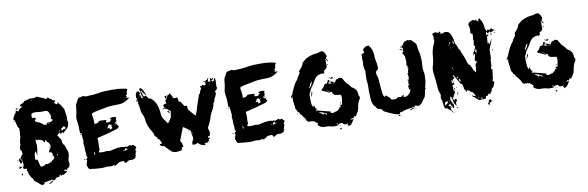

<svg xmlns="http://www.w3.org/2000/svg" viewBox="-55 -1287 5742 1876"><g transform="rotate(-10 2815.5 -348.5)"><path d="M383.3 -260.7Q382.8 -260.7 382.8 -261.2H383.3ZM377.4 -278.8 373.5 -280.3 377 -287.1 378.9 -286.6ZM385.3 -173.3Q382.8 -175.8 382.8 -176.8Q382.8 -178.7 384 -180.2Q385.3 -181.6 385.7 -182.6L389.6 -177.7ZM364.3 -129.9 356.9 -131.8 357.9 -135.3 364.7 -132.8ZM382.8 -261.2Q377.4 -261.2 377.4 -264.2V-267.6Q377.9 -269 377.9 -271Q377.9 -272.5 376.5 -273.4Q384.3 -272.5 384.3 -266.6Q384.3 -264.2 382.8 -261.2ZM269.5 -96.7Q273.9 -96.7 287.1 -100.6Q300.3 -101.6 308.6 -110.8Q311.5 -114.7 315.9 -114.7Q319.8 -114.7 325 -113.5Q330.1 -112.3 334 -112.3Q336.4 -112.3 338.9 -113.3Q353.5 -120.1 372.1 -125Q376.5 -137.7 389.6 -143.6Q406.7 -151.9 406.7 -164.6Q406.7 -172.9 399.9 -183.1Q394.5 -188.5 394.5 -190.9Q394.5 -193.4 398.9 -195.8Q394.5 -209.5 389.6 -216.8Q385.3 -221.2 366.7 -221.2Q366.7 -226.6 367.2 -229Q367.2 -239.3 376.5 -249.5Q380.4 -254.9 383.3 -260.7Q384.3 -261.2 385.7 -261.5Q387.2 -261.7 388.7 -263.2Q391.1 -270 391.1 -277.8Q391.1 -286.6 388.2 -295.9Q381.8 -314.5 369.6 -322.8Q360.8 -327.1 359.9 -335Q359.4 -339.8 356.4 -345.7Q345.7 -345.7 345.7 -335.4Q345.7 -328.1 342.3 -326.2Q335 -326.2 331.5 -335Q327.1 -348.1 314.5 -352.5L273.9 -365.2L277.3 -357.4Q276.4 -357.4 274.9 -356Q269 -361.3 256.3 -370.6Q256.3 -359.4 255.9 -354.7Q255.4 -350.1 255.4 -346.2Q255.4 -336.9 258.3 -328.1Q260.7 -321.3 260.7 -313.5Q260.7 -284.7 246.1 -206.5Q244.1 -216.8 243.7 -226.1Q243.7 -242.2 237.3 -255.4Q227.1 -242.7 224.1 -228.5Q221.2 -214.4 220.7 -199.7Q220.2 -189 219.2 -178.7Q224.6 -173.3 231 -168L238.3 -177.7Q241.7 -172.9 246.6 -151.9Q258.8 -101.1 262.9 -98.9Q267.1 -96.7 269.5 -96.7ZM502 -389.6Q504.9 -389.6 508.8 -396.5L494.6 -392.1Q499.5 -389.6 502 -389.6ZM390.1 -493.2Q392.6 -505.9 395.5 -508.5Q398.4 -511.2 418.5 -511.2Q420.9 -510.7 423.8 -510.7Q431.2 -510.7 437.3 -513.9Q443.4 -517.1 448.5 -521.5Q453.6 -525.9 459.5 -529.8Q439.9 -535.6 439.9 -547.4Q439.9 -550.8 441.4 -554.2Q444.8 -561 444.8 -567.4Q444.3 -578.1 439.5 -587.9Q429.2 -614.7 420.4 -620.8Q411.6 -627 395.5 -627L364.3 -626Q347.7 -626 331.1 -627.9Q317.9 -630.9 296.4 -630.9Q274.9 -630.9 259.8 -623.5L260.3 -613.8Q260.3 -610.4 259.3 -607.9Q257.3 -602.1 257.3 -596.7Q257.3 -589.8 262.2 -579.6Q269.5 -581.1 274.9 -581.1Q292.5 -581.1 298.3 -561.5Q290 -563.5 286.1 -563.5Q283.2 -553.7 283.2 -548.3Q283.2 -542.5 297.4 -536.1L305.7 -532.7Q337.4 -521 361.8 -497.1Q365.7 -493.2 390.1 -493.2ZM524.9 -407.7 550.8 -424.3 559.6 -413.1 565.9 -442.9 559.6 -439.5 552.7 -450.2 520.5 -427.7ZM439 -175.3Q447.3 -184.1 447.3 -187.5Q447.3 -190.9 439 -193.4ZM501 -404.3 504.4 -415 498.5 -417.5 497.1 -405.3ZM415 -497.6 419.9 -501.5 408.2 -506.3 406.7 -503.4ZM283.7 -747.6Q288.6 -747.6 294.4 -752.4L275.9 -751Q279.3 -747.6 283.7 -747.6ZM579.1 -506.8V-514.6H576.7L577.1 -506.8ZM486.3 -400.4 488.3 -403.8 484.4 -405.8 482.9 -403.3ZM95.2 -207 97.2 -207.5V-215.3H94.2ZM254.9 82.5Q236.3 79.6 221.2 64.5Q208.5 51.8 193.4 41Q180.7 30.8 177.2 28.8Q169.9 24.4 169.9 19Q169.9 16.6 170.9 13.7Q170.9 11.2 166.5 5.4Q144 -18.1 132.8 -48.8Q129.4 -57.6 128.4 -67.4Q126 -80.1 122.8 -81.1Q119.6 -82 116.7 -82L109.4 -81.5L125 -86.9L122.6 -105Q120.6 -104 118.2 -102.3Q115.7 -100.6 114.7 -100.6Q111.8 -105 105.5 -105L94.2 -104.5Q90.3 -104.5 87.4 -107.9L96.7 -111.3Q89.4 -117.7 89.4 -123Q89.4 -125.5 90.8 -128.4Q99.1 -130.4 99.1 -143.1L99.6 -144.5Q99.6 -156.7 95.7 -178.7Q95.7 -180.2 92.3 -181.6Q93.3 -185.1 93.3 -188.5Q93.3 -197.3 85.4 -201.7Q84 -203.1 79.6 -211.4L92.8 -234.9Q95.2 -239.3 99.1 -241.7Q107.9 -247.1 107.9 -255.9L103 -288.1L95.2 -285.6Q92.3 -295.9 92.3 -305.7Q92.3 -321.3 99.6 -336.4Q103 -343.8 103 -348.6L102.5 -357.9Q102.5 -377.9 109.4 -397Q116.2 -419.4 116.2 -425.3Q116.2 -429.7 114.7 -435.5Q114.7 -440.4 115.7 -443.8Q118.2 -451.2 119.1 -499Q119.1 -505.9 114.3 -509.3Q106.4 -515.1 104 -529.8Q103.5 -530.3 103.5 -531.2Q101.6 -542 88.9 -591.8H76.2L78.6 -602.1Q85.4 -631.3 107.9 -656.2Q113.3 -661.6 113.8 -665Q113.8 -673.3 113.3 -677.2Q116.2 -678.2 118.7 -678.2Q123 -678.2 129.4 -672.9Q129.9 -672.9 129.9 -672.4Q135.7 -667.5 138.7 -667.5Q141.1 -668.5 145.5 -676.3Q146 -677.7 147.5 -678.2Q151.4 -680.2 151.4 -689.5Q159.2 -689.9 166.3 -695.8Q173.3 -701.7 184.6 -703.1Q180.2 -707.5 175.5 -710.2Q170.9 -712.9 167.7 -716.3Q164.6 -719.7 164.6 -726.6Q208 -743.7 209.2 -751.5Q210.4 -759.3 223.1 -759.8Q236.3 -761.2 248 -765.6Q260.3 -772 274.4 -772L297.9 -770Q316.4 -770 334.5 -776.9Q337.4 -778.3 341.3 -778.3Q344.7 -778.3 347.7 -776.9Q364.7 -767.1 383.8 -760.7Q402.8 -754.4 420.9 -743.7Q424.3 -741.7 438 -739.7L434.6 -753.9Q450.2 -749 453.6 -745.6Q463.9 -733.9 478 -729Q483.9 -727.1 483.9 -723.6Q483.9 -722.2 482.4 -720.2Q483.9 -719.7 486.3 -719.5Q488.8 -719.2 491 -718.8Q493.2 -718.3 494.1 -716.8Q498 -712.9 502 -712.9Q507.3 -712.9 512.2 -714.8Q511.2 -709.5 510.3 -706.1Q509.3 -702.6 502.9 -695.3Q501 -697.3 498 -701.2L496.6 -695.3Q499.5 -686 508.8 -678.7Q518.1 -671.4 528.3 -670.9Q530.3 -681.2 534.7 -695.8Q538.6 -672.9 554.7 -662.6Q556.2 -661.1 580.1 -621.1L585 -613.3Q586.4 -592.8 589.8 -576.2Q595.7 -553.2 595.7 -530.3Q595.7 -523.4 595 -517.3Q594.2 -511.2 594.2 -506.3Q594.2 -494.1 599.1 -482.9Q599.6 -481.4 599.6 -479.5Q599.6 -470.7 593.3 -447.3Q589.8 -436.5 587.4 -433.6Q580.6 -427.2 575.2 -418.9Q571.3 -414.1 565.2 -410.2Q559.1 -406.2 554.2 -400.4Q552.7 -398.4 533.7 -380.9L531.2 -394Q529.8 -394 527.8 -392.1Q518.1 -382.8 509.8 -382.8Q501.5 -382.8 494.1 -392.1L472.7 -372.6L508.3 -316.4Q508.3 -314 506.3 -311.3Q504.4 -308.6 504.4 -305.7Q504.4 -303.7 505.9 -301.3Q508.8 -296.9 509.3 -291.5Q512.7 -275.4 522.9 -268.1Q530.8 -261.2 534.2 -242.2Q535.6 -233.9 539.1 -227.1Q551.3 -203.6 551.3 -178.7Q551.3 -155.3 542.5 -130.4Q538.6 -118.7 538.6 -107.4Q538.6 -98.1 541 -88.9Q542.5 -82.5 542.5 -76.7Q542.5 -62.5 530.3 -41L521.5 -44.4L505.9 -21.5Q496.6 -29.3 490.7 -29.3Q482.4 -29.3 480 -15.1Q487.3 -14.6 494.9 -13.7Q502.4 -12.7 510.7 -12.2Q500 0.5 487.3 5.9Q474.6 11.2 466.8 22Q462.9 15.6 460.9 13.7Q457.5 15.1 454.6 17.1Q446.8 23.4 434.1 25.4Q434.6 24.4 443.4 14.2Q439.5 12.7 436 12.7Q424.3 12.7 423.3 31.2Q418 32.2 412.1 32.2Q410.2 31.7 407.7 31.7Q402.3 31.7 396.5 33.7Q382.8 38.6 380.4 51.3Q356.4 54.7 352.1 54.7L346.7 37.6L341.3 50.3Q336.4 49.8 331.1 49.8Q314.9 49.8 298.1 54.9Q281.2 60.1 261.2 60.5L273.9 68.8Q260.7 73.7 258.3 78.1Q256.3 81.1 254.9 82.5ZM80.1 -160.2Q68.4 -162.1 68.4 -171.4Q69.3 -174.3 69.3 -176.8Q69.3 -180.7 64.9 -183.1Q63.5 -184.1 63 -185.1Q64 -208.5 64.5 -210.4Q67.4 -212.4 69.3 -212.4Q71.8 -212.4 74.2 -209Q84 -193.4 91.8 -182.1Q89.4 -174.8 87.9 -172.9Q81.1 -167 80.1 -160.2ZM309.6 83Q338.4 61.5 342 60.8Q345.7 60.1 347.2 60.1L354.5 60.5Q353.5 66.4 349.9 68.6Q346.2 70.8 342 71.5Q337.9 72.3 334.5 73.7L340.3 78.1ZM60.5 -114.3Q57.1 -114.3 50.3 -115.2L59.6 -138.2H62.5Q64 -134.8 64.9 -130.9L66.9 -127L90.8 -128.4Q64.5 -114.3 60.5 -114.3ZM75.2 -43.5Q65.4 -49.8 65.4 -53.2Q65.4 -57.1 67.4 -64.5Q78.1 -60.1 78.1 -55.7Q78.1 -52.2 75.2 -43.5ZM135.7 -684.1 115.2 -695.3Q124 -701.2 128.4 -701.2Q134.8 -701.2 135.7 -684.1ZM52.7 -189.9Q50.8 -189.9 43 -195.8L57.1 -196.3Q54.7 -189.9 52.7 -189.9ZM80.6 -572.8 76.2 -586.4Q85.9 -583 85.9 -580.1Q85.9 -577.6 80.6 -572.8ZM92.3 -181.6 91.8 -182.1Q92.3 -182.1 92.3 -181.6Z M986.8 19.5 960.4 10.3Q958 15.6 952.6 15.6Q943.8 17.6 935.1 17.6Q925.8 17.6 915.5 15.1Q910.2 13.7 903.8 13.7Q897.9 13.7 892.1 15.1Q886.2 16.6 880.4 16.6Q864.3 18.6 847.7 18.6Q836.9 18.6 798.8 15.6Q775.4 14.6 763.7 11.7Q755.9 9.8 747.6 9.8L737.8 10.3Q729 10.3 722.7 4.2Q716.3 -2 713.9 -10.3L706.1 -32.2Q705.6 -35.2 705.6 -38.6Q705.6 -42 714.4 -69.8L717.8 -80.1Q712.4 -86.9 712.4 -91.8Q712.4 -98.1 728 -105Q727.1 -106.9 725.6 -108.9Q724.1 -110.8 720.9 -117.2Q717.8 -123.5 717.8 -128.9Q719.7 -136.7 719.7 -145Q719.7 -153.8 717.3 -163.1Q714.8 -175.3 714.8 -197.3L715.3 -207Q715.3 -222.2 712.9 -236.8Q710.9 -243.2 710.9 -249Q710.9 -257.3 714.4 -265.1Q715.3 -267.6 715.3 -270.5Q715.3 -273.4 709 -333.5L707 -353.5H697.3Q694.3 -361.8 694.3 -415.5Q694.3 -444.3 688 -472.7Q685.5 -485.4 685.5 -498.5Q685.5 -519 691.9 -540Q699.7 -571.3 701.2 -603.5Q701.7 -633.8 718.8 -659.2Q721.7 -663.6 723.6 -668.5Q727.5 -681.6 738.3 -692.4Q745.6 -699.7 758.8 -699.7Q764.2 -699.7 770 -702.4Q775.9 -705.1 786.6 -705.1Q796.9 -705.1 806.6 -700.2Q812.5 -696.8 818.4 -696.8Q822.3 -696.8 825.7 -698Q829.1 -699.2 834.5 -699.2Q891.6 -699.2 934.6 -707.5Q982.9 -716.3 1012.7 -716.3Q1035.2 -717.3 1080.1 -717.3Q1102.5 -717.3 1125 -716.3Q1147.5 -715.3 1169.9 -711.4Q1179.2 -709.5 1188.5 -708.5L1192.4 -707.5Q1212.9 -705.6 1221.7 -700.7Q1225.6 -698.7 1225.6 -691.9Q1224.6 -688.5 1219.2 -684.1L1215.3 -680.2Q1216.8 -675.8 1216.8 -670.9Q1216.3 -668.9 1215.3 -667.2Q1214.4 -665.5 1213.9 -664.3Q1213.4 -663.1 1213.4 -662.1L1213.9 -657.2Q1213.9 -642.1 1196.8 -637.2L1209.5 -630.4L1196.3 -618.7Q1201.2 -614.3 1213.9 -614.3L1217.8 -614.7Q1223.1 -614.7 1229 -612.3Q1177.2 -565.4 1109.4 -565.4Q1059.6 -565.4 1020.5 -562Q995.6 -559.1 971.7 -553.2Q954.6 -548.8 921.4 -543.5Q884.3 -538.1 848.6 -525.9Q844.7 -523.9 842.3 -516.6L841.8 -511.7Q841.8 -506.8 842.8 -503.9Q850.6 -472.7 850.6 -440.9Q850.6 -430.2 849.6 -419.4Q855.5 -418.5 861.3 -418.5Q875 -418.5 886.7 -425.3Q889.2 -426.8 890.9 -429.7Q892.6 -432.6 894.3 -434.6Q896 -436.5 897.7 -437Q899.4 -437.5 900.9 -438Q907.7 -440.4 915 -440.4Q935.5 -439.5 956.5 -437.5L973.1 -436Q971.7 -431.6 967.3 -427.2Q962.9 -422.9 962.9 -418.9Q962.9 -416.5 965.3 -413.1Q984.9 -410.6 991.2 -410.6Q1003.4 -412.1 1005.9 -417Q1013.7 -430.2 1024.4 -435.5H1010.3Q1008.3 -439.5 1008.3 -443.4Q1008.8 -446.8 1015.1 -448.2Q1027.8 -452.6 1041 -452.6Q1049.3 -452.6 1058.1 -450.7H1058.6Q1062 -450.2 1063.7 -449.2Q1065.4 -448.2 1066.9 -446.3Q1068.4 -444.3 1071.3 -439.5Q1069.8 -437.5 1067.1 -435.3Q1064.5 -433.1 1063.7 -431.2Q1063 -429.2 1063 -428.2Q1063 -425.8 1065.9 -421.9Q1066.9 -420.9 1066.9 -417Q1066.4 -414.1 1065.7 -411.4Q1064.9 -408.7 1064.9 -406.7L1046.9 -393.1Q1047.9 -392.6 1049.3 -389.6L1061.5 -396L1064.5 -386.7L1040.5 -384.8Q1051.8 -376 1069.8 -376L1069.3 -371.1Q1069.3 -368.7 1070.8 -365.5Q1072.3 -362.3 1075.9 -358.9Q1079.6 -355.5 1081.1 -350.6L1066.9 -337.4L1064.9 -335.9Q1062 -332.5 1052.7 -330.1Q956.1 -300.8 871.6 -281.7L855 -277.3V-262.7Q857.4 -248 857.4 -233.9Q857.4 -222.7 856.2 -211.7Q855 -200.7 855 -189.5Q855 -176.3 856.4 -159.7Q846.7 -153.8 846.7 -145Q846.7 -141.1 848.6 -135.7Q865.2 -132.8 882.3 -132.8Q898.9 -132.8 916 -135.7Q921.4 -136.7 926.3 -136.7Q935.1 -136.7 943.4 -133.8Q946.3 -132.8 952.1 -132.8L961.4 -134.3Q963.9 -135.3 966.3 -135.3Q978.5 -137.7 991.2 -141.1Q1018.1 -148.4 1046.9 -149.9Q1057.1 -149.9 1063.2 -150.4Q1069.3 -150.9 1073.2 -150.9Q1083 -150.9 1093.8 -144.5L1097.7 -146.5Q1101.6 -148.9 1104.5 -148.9Q1106.9 -148.9 1111.3 -146.2Q1115.7 -143.6 1121.6 -143.6Q1130.9 -143.6 1143.1 -150.4Q1149.9 -154.3 1154.8 -154.3Q1160.2 -154.3 1166 -148.9L1174.8 -142.6V-152.8Q1186.5 -149.9 1197.8 -146L1197.3 -137.2L1199.2 -136.2Q1202.1 -135.7 1204.6 -134.3Q1212.4 -130.9 1212.4 -125Q1212.4 -120.1 1205.6 -111.8Q1198.7 -103.5 1198.7 -98.6Q1198.7 -91.3 1209 -85.4Q1198.7 -83 1198.7 -75.2L1199.2 -71.3Q1199.2 -66.4 1194.3 -59.1Q1194.3 -58.1 1192.9 -56.6L1191.4 -55.2Q1195.3 -50.3 1195.3 -46.9Q1195.3 -40.5 1187.5 -33.7L1186.5 -32.7Q1186.5 -32.2 1186.8 -31Q1187 -29.8 1187.7 -28.6Q1188.5 -27.3 1189 -26.9V-25.4Q1179.2 -16.1 1164.1 -11.7L1157.2 -9.3Q1156.2 -8.8 1153.8 -8.8H1153.3Q1150.4 -11.2 1147 -11.2Q1143.6 -10.7 1140.9 -10Q1138.2 -9.3 1135.7 -9.3Q1133.8 -9.3 1131.8 -10Q1129.9 -10.7 1127.4 -10.7Q1122.1 -10.7 1114.3 -5.9Q1108.9 -2 1103 -1Q1099.6 5.9 1095.9 6.8Q1092.3 7.8 1089.8 7.8Q1086.9 7.8 1084.7 7.3Q1082.5 6.8 1080.6 6.8L1077.1 7.3L1070.8 -11.2H1060.5L1050.8 -11.7Q1044.4 -11.7 1038.1 -10.7L1031.2 -9.3Q1015.1 -6.8 1010.3 1.5Q1007.3 6.8 999 7.8Q994.1 8.3 990.7 10.3Q987.3 12.2 986.8 19.5ZM988.8 -337.9 1013.7 -342.8 1013.2 -343.3Q1010.7 -344.2 1009.3 -345.2Q1007.8 -346.2 1005.4 -347.7L1016.1 -352.5Q1012.2 -361.3 1009.3 -366.7Q1009.8 -370.1 1014.2 -372.8Q1018.6 -375.5 1018.6 -378.9Q1018.6 -381.3 1015.6 -384.8L1009.8 -374Q1002 -387.7 995.1 -387.7Q991.2 -387.7 977.5 -380.9Q979.5 -377.4 979.5 -374.5Q979.5 -370.6 972.2 -363.3Q966.8 -359.4 963.4 -353L988.8 -355.5ZM1091.8 -106 1133.8 -120.1 1134.3 -121.6H1115.2V-134.8Q1105 -131.8 1100.3 -124.8Q1095.7 -117.7 1092.8 -108.9ZM798.8 -113.8Q806.2 -126 806.2 -135.3Q806.2 -143.1 798.8 -153.3ZM1082.5 -105.5 1088.4 -119.1Q1079.1 -113.3 1079.1 -110.8Q1079.1 -109.9 1082.5 -105.5ZM812.5 -128.9 815.9 -131.3 814 -134.8 811 -131.3ZM698.7 -334 694.8 -335.4 697.3 -346.7 700.7 -346.2ZM688 -88.4Q691.9 -97.2 697.3 -97.2Q702.1 -97.2 702.1 -95.2Q702.1 -93.3 702.6 -91.8Q697.3 -90.8 688 -88.4Z M1782.7 -156.7 1781.7 -169.9H1779.3V-156.7ZM1649.9 -524.9 1651.9 -527.3 1647.9 -529.8 1646 -527.8ZM2022.9 -598.1 2023.9 -609.4Q2020.5 -607.9 2020.3 -605.5Q2020 -603 2020 -601.3Q2020 -599.6 2020 -598.6ZM1549.8 -459 1550.8 -444.3 1534.7 -443.4 1533.2 -446.3ZM1743.7 -193.8 1740.7 -194.3 1742.7 -202.6 1745.1 -201.7ZM1946.3 -614.3 1943.4 -616.2 1945.8 -620.1 1949.2 -618.2ZM1988.3 -633.8H1984.9L1973.1 -635.3L1973.6 -648.4L1989.7 -635.3ZM1592.3 -398.9Q1583.5 -398.9 1573.7 -409.7L1568.4 -414.6L1585 -416.5Q1587.4 -416.5 1587.4 -416L1596.2 -399.4ZM1588.9 -541.5 1589.4 -542H1588.9L1601.6 -571.3L1618.7 -573.7Q1618.2 -580.6 1617.2 -586.4Q1621.1 -586.4 1623 -585.4Q1626.5 -580.1 1630.9 -575.7Q1646.5 -558.6 1647.9 -543Q1648.9 -536.1 1657 -533.2Q1665 -530.3 1671.9 -530.3Q1678.2 -530.3 1681.6 -532.2L1683.6 -533.2H1687.5Q1695.3 -525.9 1696.3 -518.8Q1697.3 -511.7 1697.3 -505.9L1696.8 -491.7H1700.2Q1714.4 -491.7 1723.1 -474.1L1747.1 -438L1752.9 -437Q1757.3 -438 1760.7 -438Q1772.5 -438 1772.5 -426.8Q1772.5 -424.3 1772 -421.4Q1771.5 -418.5 1771.5 -415Q1771.5 -400.9 1781.2 -390.6Q1793.9 -375 1807.6 -359.4L1831.1 -332.5Q1834.5 -329.1 1837.4 -325.2Q1842.3 -341.3 1849.6 -356Q1858.9 -373.5 1863.3 -393.6Q1868.2 -417.5 1877.9 -440.9Q1882.8 -453.1 1908.7 -534.2L1915.5 -524.9Q1918.5 -534.7 1918.9 -539.6Q1921.4 -555.7 1931.2 -568.4Q1936.5 -576.2 1936.5 -582.5Q1936.5 -587.4 1933.1 -591.8Q1932.1 -592.3 1929.7 -593Q1927.2 -593.8 1927.2 -595.2Q1927.2 -596.2 1928.5 -597.9Q1929.7 -599.6 1932.4 -601.1Q1935.1 -602.5 1936.5 -602.5H1937.5Q1940.4 -601.6 1942.4 -601.6Q1948.7 -601.6 1953.6 -610.4L1969.2 -604.5Q1973.1 -603.5 1978 -603L1982.4 -602.5Q1986.8 -610.8 1986.8 -617.7Q1986.8 -622.1 1985.4 -626.5V-627.4Q1985.4 -628.4 1985.8 -629.2Q1986.3 -629.9 1987.1 -631.1Q1987.8 -632.3 1988.3 -633.8Q1989.3 -634.3 1989.7 -635.3Q1990.7 -642.6 1992.2 -646Q1993.7 -649.4 1997.6 -650.6Q2001.5 -651.9 2010.3 -652.8L2009.8 -667L2019.5 -659.7Q2018.6 -653.8 2015.6 -642.1Q2014.6 -636.7 2013.2 -631.8L2011.7 -627L2015.1 -626L2021 -636.2L2024.9 -622.6L2030.8 -635.7L2038.6 -627L2036.1 -666L2056.2 -651.4L2065.4 -661.6L2069.3 -658.7Q2070.3 -656.2 2070.3 -654.3Q2070.3 -648.4 2062.3 -646Q2054.2 -643.6 2047.4 -640.1L2049.3 -637.7Q2053.2 -631.3 2058.1 -625L2068.8 -634.3Q2069.3 -632.3 2071.8 -628.9Q2075.7 -631.8 2075.7 -637.7Q2075.7 -640.1 2075.2 -642.8Q2074.7 -645.5 2074.7 -648.4Q2074.7 -653.8 2082.5 -656.2Q2089.8 -646.5 2089.8 -634.8L2089.4 -627.4Q2087.4 -606.9 2087.4 -585.9V-567.4Q2087.4 -564.5 2093.3 -559.1Q2089.8 -554.7 2086.9 -549.6Q2084 -544.4 2080.1 -539.6Q2076.2 -534.7 2069.3 -532.2Q2068.4 -531.7 2067.1 -529.3Q2065.9 -526.9 2065.7 -525.1Q2065.4 -523.4 2065.4 -522.5V-521Q2070.3 -515.1 2070.3 -509.3Q2070.3 -502 2066.4 -494.6Q2064.9 -491.7 2064 -488.3Q2059.6 -475.6 2051.3 -464.4Q2043.9 -452.1 2043.9 -437Q2043 -433.6 2035.6 -423.3L2028.3 -413.1Q2026.4 -409.7 2026.4 -402.3Q2026.4 -400.4 2027.8 -396L2028.8 -392.6L2028.3 -392.1Q2021.5 -388.7 2020 -377.4Q2019 -371.1 2016.1 -366.2Q2009.8 -357.4 2004.9 -347.2Q2003.4 -343.3 2001.5 -339.8Q1996.1 -329.6 1991.2 -318.8Q1988.8 -313.5 1985.4 -308.1Q1983.4 -305.2 1982.9 -301.8Q1971.2 -252.4 1938 -194.3Q1935.5 -189.5 1935.5 -184.6Q1935.5 -179.2 1939.5 -169.9Q1946.3 -152.3 1946.3 -141.6Q1946.3 -132.8 1941.4 -123.5Q1940.4 -120.6 1940.4 -116.7V-107.4H1925.3L1918.5 -92.3Q1922.4 -93.3 1924.8 -93.3Q1934.6 -93.3 1936 -80.1L1920.4 -73.2Q1920.9 -69.8 1926.8 -53.7Q1922.9 -54.7 1919.7 -55.9Q1916.5 -57.1 1913.6 -58.1L1912.6 -55.2L1908.7 -47.4H1874.5L1881.3 -43Q1881.8 -42.5 1882.8 -42.5Q1880.4 -30.3 1879.9 -23.9Q1876 -27.8 1870.6 -30.3Q1867.2 -31.2 1864.7 -31.2Q1862.8 -31.2 1861.1 -30.8Q1859.4 -30.3 1858.4 -30.3Q1855 -30.3 1844.7 -36.1Q1838.9 -40 1833 -42.2Q1827.1 -44.4 1821.8 -51.3Q1814.5 -60.1 1810.1 -60.1Q1806.6 -60.1 1803.2 -57.6Q1793.9 -50.8 1783.2 -50.8Q1778.8 -50.8 1774.4 -51.8L1772 -52.2L1760.7 -48.3L1760.3 -54.2Q1759.3 -62 1759.3 -68.8Q1759.3 -84 1770 -95.2Q1773.4 -98.1 1774.4 -103.5Q1775.4 -108.9 1775.4 -114.7Q1775.4 -132.3 1770 -149.4Q1767.6 -156.7 1767.6 -164.1L1768.1 -172.4Q1768.1 -195.3 1739.7 -209.5Q1732.4 -213.4 1698.2 -238.3Q1697.8 -237.3 1696.8 -236.3Q1695.8 -235.4 1694.6 -233.6Q1693.4 -231.9 1692.4 -230L1661.6 -150.9L1649.4 -119.1Q1647.5 -114.7 1647.5 -110.4Q1647.5 -103.5 1652.8 -97.2Q1663.6 -84 1663.6 -67.4Q1664.1 -61 1667 -54.2L1668.9 -46.9L1665 -47.4Q1648.4 -47.4 1648.4 -35.6V-31.7Q1648.4 -21 1645.3 -17.8Q1642.1 -14.6 1628.4 -14.2Q1618.7 -13.7 1608.4 -11.2Q1600.1 -9.8 1591.8 -9.8Q1576.7 -9.8 1562 -15.6Q1550.3 -19 1549.8 -19.5Q1549.3 -20 1548.3 -21.2Q1547.4 -22.5 1533.2 -35.6Q1494.6 -73.2 1480 -90.8Q1478.5 -90.3 1476.1 -88.9Q1473.6 -87.4 1471.7 -87.4H1470.2Q1465.8 -90.3 1460.4 -92.5Q1455.1 -94.7 1450.2 -98.1Q1445.3 -101.6 1442.9 -107.4Q1445.8 -114.3 1455.6 -114.3Q1465.3 -114.3 1468.8 -119.1L1449.7 -156.7Q1447.3 -162.1 1445.8 -162.1H1444.3Q1432.6 -162.1 1431.6 -177.2Q1431.6 -182.1 1429.7 -183.8Q1427.7 -185.5 1424.3 -187.5Q1409.2 -197.8 1407.7 -209Q1402.3 -235.8 1386.7 -257.3Q1359.4 -298.3 1348.6 -348.6Q1347.2 -350.1 1346.2 -363.8Q1344.2 -401.9 1326.2 -435.1Q1319.3 -449.7 1317.9 -465.8Q1311 -527.8 1304.2 -537.1L1301.8 -540.5Q1308.1 -545.9 1308.6 -551.8Q1308.6 -557.6 1306.6 -563.7Q1304.7 -569.8 1304.7 -576.2Q1301.3 -573.7 1301.3 -568.4L1301.8 -561Q1301.8 -554.2 1293.5 -553.7Q1293.9 -566.4 1294.9 -572.5Q1295.9 -578.6 1298.1 -582.3Q1300.3 -585.9 1305.2 -591.3Q1303.7 -592.8 1295.4 -598.6L1295.9 -608.4L1298.3 -630.4Q1299.3 -646 1313 -655.3Q1319.3 -659.2 1323.2 -659.2Q1328.1 -659.2 1332 -653.1Q1335.9 -647 1338.9 -641.1L1341.3 -635.3L1328.1 -623Q1340.8 -619.6 1341.8 -606.9Q1342.8 -590.3 1357.9 -579.6Q1359.4 -585 1359.4 -590.3Q1359.4 -601.6 1353.5 -611.8Q1348.6 -624 1343.8 -651.4Q1343.8 -652.8 1346.7 -655.8Q1355.5 -644.5 1357.4 -639.6Q1360.8 -629.9 1363.3 -619.6Q1364.7 -612.3 1367.2 -604.5Q1369.6 -598.6 1375 -598.6Q1377.9 -598.6 1382.1 -600.1Q1386.2 -601.6 1394.5 -601.6L1396.5 -598.1L1418 -568.8L1424.3 -569.3Q1435.5 -569.3 1446.3 -557.6Q1491.7 -512.2 1500 -448.7Q1501.5 -438.5 1502.4 -427.7Q1503.9 -407.2 1507.3 -386.7Q1510.3 -369.1 1519.8 -354Q1529.3 -338.9 1558.6 -297.9Q1564 -305.2 1569.3 -311.5Q1587.9 -333.5 1598.6 -358.9V-359.4Q1599.6 -360.8 1600.1 -362.8Q1600.1 -364.3 1599.6 -365.2Q1597.2 -368.7 1597.2 -371.1Q1597.2 -373.5 1600.1 -378.9Q1602.1 -381.8 1603 -385.7L1600.6 -390.6L1596.7 -399.4Q1600.6 -397 1607.4 -393.6Q1606.9 -396.5 1606.2 -399.4Q1605.5 -402.3 1605.5 -404.8L1606.4 -410.6Q1606.4 -415.5 1599.6 -418Q1589.4 -423.3 1587.4 -424.8Q1583.5 -427.7 1582 -433.6Q1581.5 -436 1568.4 -439.5L1558.1 -442.4L1551.8 -443.8L1562 -450.7L1550.3 -460L1548.3 -462.4Q1543.5 -470.7 1543.5 -476.6Q1543.5 -484.9 1553.2 -488.3L1579.1 -495.6Q1574.7 -506.3 1569.3 -518.1ZM1346.2 -656.2 1338.4 -673.3 1349.6 -688 1354.5 -684.1Q1367.7 -675.3 1376 -660.2Q1386.7 -637.2 1395.5 -613.8Q1396 -612.3 1396 -609.9L1394.5 -602.5Q1391.6 -615.2 1380.9 -623.5Q1375.5 -627.4 1372.1 -633.8L1356.9 -659.2ZM1588.4 -542 1586.9 -541.5 1576.7 -540.5Q1570.8 -555.2 1570.8 -561.5Q1570.8 -567.9 1588.4 -569.3Q1589.8 -566.9 1589.8 -564.9Q1589.4 -560.5 1587.4 -555.7Q1585.4 -550.8 1585.4 -547.9Q1585.4 -544.4 1588.4 -542ZM1549.8 -459V-460L1550.3 -459.5ZM1346.2 -656.2 1346.7 -655.8Q1346.2 -655.8 1346.2 -656.2ZM1394.5 -602.5V-601.6H1394ZM1588.9 -541.5 1588.4 -542H1588.9Z M2459 19.5 2432.6 10.3Q2430.2 15.6 2424.8 15.6Q2416 17.6 2407.2 17.6Q2397.9 17.6 2387.7 15.1Q2382.3 13.7 2376 13.7Q2370.1 13.7 2364.3 15.1Q2358.4 16.6 2352.5 16.6Q2336.4 18.6 2319.8 18.6Q2309.1 18.6 2271 15.6Q2247.6 14.6 2235.8 11.7Q2228 9.8 2219.7 9.8L2210 10.3Q2201.2 10.3 2194.8 4.2Q2188.5 -2 2186 -10.3L2178.2 -32.2Q2177.7 -35.2 2177.7 -38.6Q2177.7 -42 2186.5 -69.8L2189.9 -80.1Q2184.6 -86.9 2184.6 -91.8Q2184.6 -98.1 2200.2 -105Q2199.2 -106.9 2197.8 -108.9Q2196.3 -110.8 2193.1 -117.2Q2189.9 -123.5 2189.9 -128.9Q2191.9 -136.7 2191.9 -145Q2191.9 -153.8 2189.5 -163.1Q2187 -175.3 2187 -197.3L2187.5 -207Q2187.5 -222.2 2185.1 -236.8Q2183.1 -243.2 2183.1 -249Q2183.1 -257.3 2186.5 -265.1Q2187.5 -267.6 2187.5 -270.5Q2187.5 -273.4 2181.2 -333.5L2179.2 -353.5H2169.4Q2166.5 -361.8 2166.5 -415.5Q2166.5 -444.3 2160.2 -472.7Q2157.7 -485.4 2157.7 -498.5Q2157.7 -519 2164.1 -540Q2171.9 -571.3 2173.3 -603.5Q2173.8 -633.8 2190.9 -659.2Q2193.8 -663.6 2195.8 -668.5Q2199.7 -681.6 2210.4 -692.4Q2217.8 -699.7 2231 -699.7Q2236.3 -699.7 2242.2 -702.4Q2248 -705.1 2258.8 -705.1Q2269 -705.1 2278.8 -700.2Q2284.7 -696.8 2290.5 -696.8Q2294.4 -696.8 2297.9 -698Q2301.3 -699.2 2306.6 -699.2Q2363.8 -699.2 2406.7 -707.5Q2455.1 -716.3 2484.9 -716.3Q2507.3 -717.3 2552.2 -717.3Q2574.7 -717.3 2597.2 -716.3Q2619.6 -715.3 2642.1 -711.4Q2651.4 -709.5 2660.6 -708.5L2664.6 -707.5Q2685.1 -705.6 2693.8 -700.7Q2697.8 -698.7 2697.8 -691.9Q2696.8 -688.5 2691.4 -684.1L2687.5 -680.2Q2689 -675.8 2689 -670.9Q2688.5 -668.9 2687.5 -667.2Q2686.5 -665.5 2686 -664.3Q2685.5 -663.1 2685.5 -662.1L2686 -657.2Q2686 -642.1 2668.9 -637.2L2681.6 -630.4L2668.5 -618.7Q2673.3 -614.3 2686 -614.3L2689.9 -614.7Q2695.3 -614.7 2701.2 -612.3Q2649.4 -565.4 2581.5 -565.4Q2531.7 -565.4 2492.7 -562Q2467.8 -559.1 2443.8 -553.2Q2426.8 -548.8 2393.6 -543.5Q2356.4 -538.1 2320.8 -525.9Q2316.9 -523.9 2314.5 -516.6L2314 -511.7Q2314 -506.8 2314.9 -503.9Q2322.8 -472.7 2322.8 -440.9Q2322.8 -430.2 2321.8 -419.4Q2327.6 -418.5 2333.5 -418.5Q2347.2 -418.5 2358.9 -425.3Q2361.3 -426.8 2363 -429.7Q2364.7 -432.6 2366.5 -434.6Q2368.2 -436.5 2369.9 -437Q2371.6 -437.5 2373 -438Q2379.9 -440.4 2387.2 -440.4Q2407.7 -439.5 2428.7 -437.5L2445.3 -436Q2443.8 -431.6 2439.5 -427.2Q2435.1 -422.9 2435.1 -418.9Q2435.1 -416.5 2437.5 -413.1Q2457 -410.6 2463.4 -410.6Q2475.6 -412.1 2478 -417Q2485.8 -430.2 2496.6 -435.5H2482.4Q2480.5 -439.5 2480.5 -443.4Q2481 -446.8 2487.3 -448.2Q2500 -452.6 2513.2 -452.6Q2521.5 -452.6 2530.3 -450.7H2530.8Q2534.2 -450.2 2535.9 -449.2Q2537.6 -448.2 2539.1 -446.3Q2540.5 -444.3 2543.5 -439.5Q2542 -437.5 2539.3 -435.3Q2536.6 -433.1 2535.9 -431.2Q2535.2 -429.2 2535.2 -428.2Q2535.2 -425.8 2538.1 -421.9Q2539.1 -420.9 2539.1 -417Q2538.6 -414.1 2537.8 -411.4Q2537.1 -408.7 2537.1 -406.7L2519 -393.1Q2520 -392.6 2521.5 -389.6L2533.7 -396L2536.6 -386.7L2512.7 -384.8Q2523.9 -376 2542 -376L2541.5 -371.1Q2541.5 -368.7 2543 -365.5Q2544.4 -362.3 2548.1 -358.9Q2551.8 -355.5 2553.2 -350.6L2539.1 -337.4L2537.1 -335.9Q2534.2 -332.5 2524.9 -330.1Q2428.2 -300.8 2343.8 -281.7L2327.1 -277.3V-262.7Q2329.6 -248 2329.6 -233.9Q2329.6 -222.7 2328.4 -211.7Q2327.1 -200.7 2327.1 -189.5Q2327.1 -176.3 2328.6 -159.7Q2318.8 -153.8 2318.8 -145Q2318.8 -141.1 2320.8 -135.7Q2337.4 -132.8 2354.5 -132.8Q2371.1 -132.8 2388.2 -135.7Q2393.6 -136.7 2398.4 -136.7Q2407.2 -136.7 2415.5 -133.8Q2418.5 -132.8 2424.3 -132.8L2433.6 -134.3Q2436 -135.3 2438.5 -135.3Q2450.7 -137.7 2463.4 -141.1Q2490.2 -148.4 2519 -149.9Q2529.3 -149.9 2535.4 -150.4Q2541.5 -150.9 2545.4 -150.9Q2555.2 -150.9 2565.9 -144.5L2569.8 -146.5Q2573.7 -148.9 2576.7 -148.9Q2579.1 -148.9 2583.5 -146.2Q2587.9 -143.6 2593.8 -143.6Q2603 -143.6 2615.2 -150.4Q2622.1 -154.3 2627 -154.3Q2632.3 -154.3 2638.2 -148.9L2647 -142.6V-152.8Q2658.7 -149.9 2669.9 -146L2669.4 -137.2L2671.4 -136.2Q2674.3 -135.7 2676.8 -134.3Q2684.6 -130.9 2684.6 -125Q2684.6 -120.1 2677.7 -111.8Q2670.9 -103.5 2670.9 -98.6Q2670.9 -91.3 2681.2 -85.4Q2670.9 -83 2670.9 -75.2L2671.4 -71.3Q2671.4 -66.4 2666.5 -59.1Q2666.5 -58.1 2665 -56.6L2663.6 -55.2Q2667.5 -50.3 2667.5 -46.9Q2667.5 -40.5 2659.7 -33.7L2658.7 -32.7Q2658.7 -32.2 2658.9 -31Q2659.2 -29.8 2659.9 -28.6Q2660.6 -27.3 2661.1 -26.9V-25.4Q2651.4 -16.1 2636.2 -11.7L2629.4 -9.3Q2628.4 -8.8 2626 -8.8H2625.5Q2622.6 -11.2 2619.1 -11.2Q2615.7 -10.7 2613 -10Q2610.4 -9.3 2607.9 -9.3Q2606 -9.3 2604 -10Q2602.1 -10.7 2599.6 -10.7Q2594.2 -10.7 2586.4 -5.9Q2581.1 -2 2575.2 -1Q2571.8 5.9 2568.1 6.8Q2564.5 7.8 2562 7.8Q2559.1 7.8 2556.9 7.3Q2554.7 6.8 2552.7 6.8L2549.3 7.3L2543 -11.2H2532.7L2522.9 -11.7Q2516.6 -11.7 2510.3 -10.7L2503.4 -9.3Q2487.3 -6.8 2482.4 1.5Q2479.5 6.8 2471.2 7.8Q2466.3 8.3 2462.9 10.3Q2459.5 12.2 2459 19.5ZM2460.9 -337.9 2485.8 -342.8 2485.4 -343.3Q2482.9 -344.2 2481.4 -345.2Q2480 -346.2 2477.5 -347.7L2488.3 -352.5Q2484.4 -361.3 2481.4 -366.7Q2481.9 -370.1 2486.3 -372.8Q2490.7 -375.5 2490.7 -378.9Q2490.7 -381.3 2487.8 -384.8L2481.9 -374Q2474.1 -387.7 2467.3 -387.7Q2463.4 -387.7 2449.7 -380.9Q2451.7 -377.4 2451.7 -374.5Q2451.7 -370.6 2444.3 -363.3Q2439 -359.4 2435.5 -353L2460.9 -355.5ZM2564 -106 2606 -120.1 2606.4 -121.6H2587.4V-134.8Q2577.1 -131.8 2572.5 -124.8Q2567.9 -117.7 2564.9 -108.9ZM2271 -113.8Q2278.3 -126 2278.3 -135.3Q2278.3 -143.1 2271 -153.3ZM2554.7 -105.5 2560.5 -119.1Q2551.3 -113.3 2551.3 -110.8Q2551.3 -109.9 2554.7 -105.5ZM2284.7 -128.9 2288.1 -131.3 2286.1 -134.8 2283.2 -131.3ZM2170.9 -334 2167 -335.4 2169.4 -346.7 2172.9 -346.2ZM2160.2 -88.4Q2164.1 -97.2 2169.4 -97.2Q2174.3 -97.2 2174.3 -95.2Q2174.3 -93.3 2174.8 -91.8Q2169.4 -90.8 2160.2 -88.4Z M3317.9 -22 3328.1 -31.7Q3319.3 -31.2 3317.9 -22ZM3223.6 -399.4Q3221.7 -409.2 3215.8 -409.2Q3212.4 -409.2 3210.9 -405.8ZM2975.6 -394Q2992.7 -405.3 3001 -422.4Q3009.3 -439.5 3014.2 -459.5Q3002 -451.7 2995.8 -440.4Q2989.7 -429.2 2985.6 -417Q2981.4 -404.8 2975.6 -394ZM3101.1 -108.9 3105.5 -123 3104 -124Q3059.6 -147.9 3036.6 -147.9L3027.3 -147.5Q3034.2 -143.1 3041.5 -139.6Q3058.1 -133.3 3068.8 -117.7L3075.2 -130.4Q3083.5 -127.4 3087.4 -125.2Q3091.3 -123 3094.2 -119.6Q3097.2 -116.2 3101.1 -108.9ZM3197.8 1.5Q3193.8 -10.7 3187 -10.7Q3182.6 -10.7 3177.2 -5.9ZM3170.9 -329.6Q3158.2 -338.9 3152.3 -342Q3146.5 -345.2 3138.7 -345.2Q3145 -342.8 3150.1 -338.6Q3155.3 -334.5 3159.9 -332Q3164.6 -329.6 3170.9 -329.6ZM3201.2 -402.3 3188.5 -419.9H3163.1Q3173.3 -406.7 3193.4 -404.3ZM3195.3 -427.7Q3189.5 -427.7 3185.1 -434.1Q3184.6 -434.1 3184.6 -434.6L3188 -435.1Q3195.3 -435.1 3198.7 -428.2ZM3232.9 -431.6 3223.6 -434.1 3224.6 -438 3233.9 -435.1ZM3253.4 -195.3Q3251.5 -200.2 3251.5 -203.1Q3251.5 -210 3261.7 -210.9L3259.3 -207ZM2822.8 -162.6Q2820.8 -163.6 2818.8 -168Q2816.9 -172.4 2816.9 -174.8L2819.8 -175.8L2825.2 -164.1ZM3218.3 19.5 3208.5 18.1V15.1L3218.8 16.1ZM3190.4 -588.4 3193.8 -603Q3198.2 -598.1 3198.2 -594.2Q3198.2 -590.3 3190.4 -588.4ZM3210.4 56.2 3205.1 41.5Q3210.9 39.6 3214.8 39.6Q3218.3 39.6 3224.6 44.9ZM2978 -309.1Q2985.8 -328.1 2991.2 -349.1L2993.7 -357.9Q2995.6 -356 2997.8 -354.2Q3000 -352.5 3000 -351.1Q2996.1 -326.7 2978 -309.1ZM3287.1 34.7Q3291.5 25.4 3295.4 21.5Q3291.5 21.5 3288.8 22Q3286.1 22.5 3283.2 22.5L3291.5 5.4Q3276.4 11.2 3263.2 11.2Q3245.6 11.2 3236.8 -9.3Q3231 -7.3 3223.1 -7.3Q3200.7 -7.3 3196.3 4.9Q3194.3 9.8 3191.9 9.8Q3172.4 11.7 3152.8 11.7Q3135.7 11.7 3122.6 6.3Q3101.1 0.5 3080.6 0.5L3063 1Q3023.4 1 2995.1 -28.8Q3001.5 -40.5 3002.4 -43.5L2962.4 -76.2L2955.1 -68.8Q2953.6 -71.8 2952.9 -74.2Q2952.1 -76.7 2951.2 -78.6Q2948.2 -74.7 2944.3 -74.7Q2940.4 -74.7 2936 -76.2Q2931.6 -77.6 2927.7 -77.6Q2923.8 -77.1 2920.9 -72.8Q2908.7 -79.1 2901.4 -84.5Q2895.5 -90.3 2893.6 -99.1Q2887.2 -119.1 2877 -127.4Q2871.1 -132.3 2867.2 -140.1Q2861.8 -150.9 2853.5 -157.7Q2845.2 -163.1 2841.8 -172.9Q2841.8 -176.8 2836.9 -183.6Q2833.5 -188.5 2827.1 -188.5L2825.2 -194.8Q2824.2 -202.6 2820.3 -207Q2807.6 -219.7 2807.6 -240.2Q2807.6 -257.3 2803.7 -273.9Q2800.8 -288.1 2800.3 -302.7V-349.6Q2795.9 -347.7 2794.4 -338.9Q2794.4 -333 2792 -329.1Q2787.1 -338.4 2787.1 -343.3Q2787.1 -349.1 2793.9 -354.5Q2803.7 -363.3 2807.6 -376.5Q2814.5 -397.5 2827.6 -423.3Q2845.7 -467.3 2873 -497.6Q2873.5 -498 2874.3 -498.5Q2875 -499 2875.5 -500.5Q2881.8 -519.5 2894.5 -535.2Q2911.1 -557.1 2911.1 -565.4Q2911.1 -566.9 2910.6 -567.4Q2907.7 -571.8 2907.7 -575.2Q2907.7 -577.6 2913.6 -585Q2919.4 -592.3 2925.3 -598.6Q2947.3 -620.6 2954.6 -646Q2957 -654.8 2964.4 -661.1Q3000.5 -692.4 3014.2 -696.3Q3019.5 -698.2 3024.4 -700.7Q3065.9 -719.2 3113.8 -720.7Q3116.7 -720.7 3120.1 -722.7Q3123.5 -724.6 3132.3 -726.6Q3150.4 -732.4 3160.2 -732.4Q3167 -732.4 3176.3 -724.6Q3191.9 -707.5 3197.8 -685.1Q3198.2 -683.1 3199.2 -681.6Q3200.2 -678.2 3200.2 -675.8Q3200.2 -673.3 3191.4 -662.6Q3189.9 -661.6 3189 -660.2L3206.5 -625Q3196.8 -625 3192.9 -635.3Q3192.4 -636.7 3191.7 -637.9Q3190.9 -639.2 3190.4 -641.1Q3187 -651.9 3175.3 -652.8Q3183.1 -645.5 3183.1 -635.3Q3183.1 -631.3 3182.1 -627.4Q3181.2 -618.7 3181.2 -609.9Q3181.2 -604.5 3182.6 -585.4Q3182.6 -557.1 3154.3 -546.9L3148.4 -543.9L3150.4 -530.8Q3150.4 -523.9 3147 -520.5Q3140.6 -513.2 3133.8 -513.2Q3131.8 -513.2 3131.3 -513.7Q3127 -518.1 3122.1 -518.1Q3114.3 -518.1 3107.4 -515.6Q3063 -506.3 3042 -464.4Q3027.3 -435.1 3002.4 -402.3Q2987.3 -385.7 2982.4 -363.3Q2981.4 -358.4 2978.5 -354.5Q2968.8 -344.7 2968.8 -328.1Q2968.8 -324.7 2969.2 -321.3Q2969.7 -317.9 2969.7 -314Q2969.7 -309.6 2968.8 -304.2Q2967.8 -298.8 2967.8 -293Q2967.8 -285.6 2970.7 -268.1L2971.2 -251.5Q2971.2 -230 2983.4 -206.5Q2988.3 -217.3 2990.7 -224.6Q2996.1 -220.7 2997.8 -215.8Q2999.5 -210.9 3000.2 -205.1Q3001 -199.2 3003.4 -193.8L3022.9 -182.1Q3017.1 -181.2 3012.7 -180.7Q3008.3 -180.2 3004.4 -179.2Q3006.8 -171.9 3009.3 -166.5Q3011.7 -167 3014.4 -168Q3017.1 -168.9 3020 -168.9Q3023.4 -168.9 3065.9 -156.7Q3121.1 -142.1 3126.5 -141.6Q3142.1 -140.6 3150.4 -128.9L3152.8 -125.5L3133.3 -130.9Q3143.6 -119.6 3158.7 -119.6Q3161.6 -119.6 3165.5 -120.4Q3169.4 -121.1 3173.3 -121.6Q3187.5 -122.6 3194.3 -129.4Q3195.8 -130.4 3205.1 -130.4Q3214.4 -130.4 3214.8 -137.7Q3215.3 -138.2 3215.8 -139.9Q3216.3 -141.6 3217.8 -141.6Q3229.5 -142.1 3234.4 -157.2Q3236.3 -162.6 3239.3 -167.5L3252.9 -158.7Q3246.6 -177.7 3243.7 -185.1H3265.6Q3267.6 -199.7 3270 -213.9Q3275.4 -238.3 3275.4 -254.9Q3275.4 -267.6 3271.5 -280.8L3218.8 -288.6Q3204.6 -289.6 3200.7 -301.3Q3200.2 -303.7 3194.3 -307.1Q3191.9 -308.1 3189.9 -310.1L3192.4 -322.3Q3191.4 -323.2 3172.9 -328.6L3177.2 -321.8Q3174.3 -321.8 3171.9 -321.3Q3169.4 -320.8 3167 -320.8Q3162.1 -320.8 3134.8 -335.4Q3108.9 -347.7 3097.7 -351.6Q3096.7 -353.5 3095.7 -356.9Q3094.7 -360.4 3093.3 -364.7Q3113.8 -375.5 3123.5 -396.5Q3127 -404.3 3129.9 -408Q3132.8 -411.6 3138.2 -412.4Q3143.6 -413.1 3154.3 -413.1Q3165.5 -436 3170.4 -443.8Q3171.4 -444.8 3177.2 -444.8L3181.6 -444.3Q3179.7 -437 3179.7 -435.1Q3179.7 -431.6 3188 -420.4L3200.7 -419.4L3199.2 -427.2L3234.4 -408.2Q3237.8 -417 3242.7 -423.8Q3250 -438 3258.3 -438L3263.7 -437.5Q3265.6 -437.5 3268.3 -439Q3271 -440.4 3273.9 -442.9Q3276.9 -445.3 3280.3 -447.3Q3305.7 -443.4 3308.3 -439.9Q3311 -436.5 3318.4 -423.3Q3334.5 -391.1 3354.5 -373.5Q3370.1 -360.4 3379.9 -342.8Q3383.3 -336.4 3392.6 -331.5Q3438 -306.6 3439.5 -257.8Q3439.9 -243.7 3442.9 -238.8Q3449.2 -231.9 3449.2 -224.6Q3449.2 -215.8 3443.4 -207.5Q3421.9 -176.3 3413.6 -118.7Q3411.1 -101.6 3401.9 -87.4Q3396.5 -80.1 3392.6 -71.8Q3384.8 -56.2 3376 -49.8L3371.6 -45.9L3362.8 -53.7L3350.6 -30.8L3339.8 -37.6L3328.6 -31.7Q3328.6 -29.3 3327.6 -24.4L3351.1 -25.9Q3334 5.9 3323.7 17.1Q3311 31.2 3287.1 34.7ZM3219.7 -448.2 3211.4 -450.2Q3196.8 -452.6 3190.4 -460.9H3192.9L3199.2 -460Q3204.6 -460 3205.6 -466.3Q3207 -467.8 3213.9 -467.8Q3219.7 -467.8 3220.7 -466.3Q3221.7 -464.8 3222.4 -462.9Q3223.1 -460.9 3224.1 -459L3208.5 -460ZM3190.4 -460.9H3177.7Q3181.6 -467.3 3195.8 -467.3L3194.8 -466.8ZM3190.4 -460.4H3189.9L3190.4 -460.9ZM3199.2 -427.2 3198.7 -428.2H3199.2Z M3948.2 -652.8Q3949.7 -644 3958 -644H3960Q3955.6 -647.9 3952.6 -649.9ZM3940.9 -42.5 3949.7 -45.9 3948.7 -48.3 3939.9 -45.4ZM3963.9 -416 3965.3 -433.1Q3961.9 -427.7 3961.9 -424.3Q3961.9 -419.4 3963.9 -416ZM3935.1 -634.3 3933.6 -636.2Q3931.2 -642.6 3925.8 -642.6Q3923.3 -642.6 3919.4 -640.6Q3922.4 -637.7 3932.1 -630.9Q3933.6 -633.3 3934.1 -633.8Q3934.6 -633.8 3935.1 -634.3ZM3967.8 -17.1 3965.3 -19.5 3972.7 -28.3 3975.1 -25.9ZM3825.7 23.4H3817.9L3817.4 21L3825.2 19ZM3800.3 22.5Q3793.9 22.5 3789.6 9.8Q3799.3 9.8 3804 11.7Q3808.6 13.7 3809.6 21.5Q3803.7 22.5 3800.3 22.5ZM3918.9 -13.2Q3917 -13.2 3913.6 -15.1Q3914.1 -16.1 3914.1 -18.3Q3914.1 -20.5 3915.5 -22Q3936 -33.7 3959.5 -33.7L3960.9 -28.8Q3942.4 -23.9 3936 -23.4Q3932.6 -23.4 3928 -18.3Q3923.3 -13.2 3918.9 -13.2ZM3943.4 -606 3943.8 -605.5Q3947.8 -616.2 3947.8 -618.7Q3945.3 -620.1 3943.4 -625.5Q3940.4 -633.8 3935.1 -634.3L3939 -652.8L3948.2 -653.8L3952.6 -659.7Q3957.5 -666.5 3961.9 -673.8Q3967.8 -683.1 3975.8 -686.3Q3983.9 -689.5 3993.2 -690.9Q4000 -692.4 4006.3 -694.3Q4010.3 -694.3 4012.2 -692.4Q4014.6 -688.5 4020 -688.5Q4022.5 -688.5 4024.9 -689.5H4025.4Q4028.3 -690.4 4030.8 -690.4Q4040.5 -690.4 4046.9 -680.7Q4056.2 -668.5 4067.4 -658.7Q4084.5 -645.5 4086.4 -624Q4088.4 -593.3 4095.7 -563.5Q4106.4 -520.5 4106.4 -470.7Q4106.4 -447.3 4104 -423.8L4102.1 -397Q4102.1 -386.2 4104.5 -375.5L4106.4 -365.2Q4111.3 -347.7 4111.3 -329.1Q4111.3 -318.8 4109.9 -308.6Q4108.9 -304.2 4108.9 -290Q4108.9 -254.4 4096.2 -220.7Q4094.7 -215.8 4094.7 -210Q4094.7 -205.1 4100.1 -200.2Q4091.8 -195.8 4088.4 -182.6L4087.9 -180.7Q4085 -168.9 4083 -156.7Q4081.1 -140.6 4076.2 -125.5Q4071.3 -110.4 4057.6 -98.1Q4054.7 -95.7 4046.4 -81.1Q4032.2 -56.2 4006.3 -43.5Q4002.9 -42 3999 -42Q3996.1 -42 3992.7 -43.9Q3983.4 -47.9 3971.2 -49.3L3960 -51.8Q3961.9 -48.3 3963.1 -46.4Q3964.4 -44.4 3964.8 -43L3964.4 -42.5Q3962.9 -41 3939.7 -37.8Q3916.5 -34.7 3893.1 -30.3Q3885.3 -28.3 3877 -27.3Q3854.5 -26.4 3834.5 -14.2Q3832 -12.2 3828.6 -12.2Q3825.2 -12.2 3821.3 -12.9Q3817.4 -13.7 3813.5 -13.7L3809.6 -2.9Q3806.6 4.4 3799.8 4.4L3795.9 3.9L3767.6 -0.5Q3761.7 -1.5 3756.3 -3.9L3749 -6.8Q3698.7 -26.9 3657.7 -47.9Q3652.3 -51.3 3647.9 -59.1Q3636.2 -79.1 3613.3 -80.6Q3597.2 -81.5 3587.9 -99.6Q3586.9 -101.6 3586.4 -104Q3583 -113.3 3574.7 -115.7Q3573.2 -115.7 3570.8 -120.6L3569.8 -122.1Q3552.2 -154.8 3549.8 -191.9Q3546.9 -231.4 3546.4 -271.5Q3546.4 -285.2 3547.4 -299.6Q3548.3 -314 3548.3 -329.1Q3547.9 -338.4 3543.5 -382.3Q3543 -389.2 3543 -402.3L3544.9 -433.1L3544.4 -444.3Q3544.4 -449.2 3545.7 -453.1Q3546.9 -457 3546.9 -462.4Q3546.9 -464.8 3545.9 -468.3Q3540.5 -486.3 3538.6 -505.4L3536.1 -522.9Q3535.2 -527.3 3535.2 -530.8Q3535.2 -533.7 3535.6 -536.1Q3539.1 -547.4 3539.1 -558.1L3536.6 -579.6Q3536.6 -593.3 3537.1 -600.6Q3538.1 -611.3 3538.1 -621.1L3537.6 -637.2Q3543.5 -639.6 3549.1 -640.6Q3554.7 -641.6 3559.3 -643.3Q3564 -645 3567.9 -649.9L3564.9 -658.7Q3561 -666 3561 -671.9Q3561 -682.6 3573.7 -691.9Q3588.9 -704.6 3602.1 -705.6Q3607.9 -706.1 3613.3 -708L3618.2 -709Q3658.7 -666.5 3658.7 -603.5Q3658.7 -572.8 3666 -542Q3671.4 -522 3671.9 -500L3673.3 -480Q3673.3 -461.4 3656.2 -452.1Q3646.5 -447.3 3646.5 -436.5Q3646.5 -412.1 3650.9 -402.3Q3660.2 -386.7 3660.2 -364.3Q3660.2 -346.2 3662.1 -333.5Q3664.1 -320.8 3666.5 -284.7Q3668.5 -257.3 3671.4 -230Q3673.8 -207 3687 -184.6L3699.7 -198.7L3703.1 -196.8Q3710 -193.8 3735.4 -170.4Q3739.3 -166.5 3742.7 -161.6Q3745.6 -153.3 3751 -149.4Q3754.4 -146.5 3757.3 -146.5Q3761.2 -146.5 3766.1 -148.9Q3774.4 -145.5 3782.2 -145.5Q3797.4 -145.5 3814.5 -159.7Q3816.4 -161.1 3819.3 -161.6Q3824.7 -161.6 3840.3 -158.7L3847.2 -157.2L3874 -177.7L3874.5 -173.3Q3874.5 -168.9 3872.8 -166Q3871.1 -163.1 3868.2 -158.2Q3875 -151.9 3884.3 -151.9Q3890.1 -151.9 3897.5 -154.3Q3899.9 -155.3 3902.8 -155.3Q3909.7 -156.2 3912.6 -161.4Q3915.5 -166.5 3917 -167Q3939.5 -173.8 3945.3 -204.6Q3946.3 -209.5 3948.7 -215.8L3951.7 -223.6L3938.5 -212.4Q3937.5 -212.4 3937 -211.9L3936.5 -222.7Q3936 -234.4 3933.6 -245.6L3933.1 -249.5Q3933.1 -253.9 3939.9 -259.8Q3946.8 -265.6 3946.8 -270.5Q3946.8 -272.5 3946.3 -272.5Q3945.8 -272.5 3945.8 -272.9H3945.3Q3944.8 -272.5 3944.6 -272.2Q3944.3 -272 3944.3 -271.7Q3944.3 -271.5 3938.5 -267.1L3944.3 -303.2Q3943.8 -303.7 3942.4 -303.7Q3936 -305.7 3936 -309.1Q3936 -310.5 3937 -313Q3939.9 -312 3948.7 -310.5L3949.2 -312.5Q3953.1 -320.3 3953.1 -336.9Q3953.1 -352.1 3948.2 -366.7L3947.8 -370.1Q3947.8 -376 3956.5 -377Q3956.1 -380.9 3956.1 -385.3Q3956.1 -401.4 3963.9 -415.5Q3958.5 -422.4 3958.5 -430.2Q3958.5 -438 3964.4 -446.3Q3956.1 -446.3 3953.9 -449Q3951.7 -451.7 3951.7 -458L3953.6 -469.2Q3956.5 -480 3956.5 -490.7L3955.1 -513.2Q3953.6 -524.9 3953.6 -531.2Q3953.6 -544.4 3944.8 -555.7Q3939 -563 3935.1 -571.8L3930.7 -579.6Q3932.6 -581.5 3934.6 -582Q3942.9 -585 3943.8 -586.9Q3944.8 -588.9 3944.8 -590.8Q3944.8 -593.8 3943.8 -598.6Q3943.4 -601.1 3943.4 -606ZM3942.9 -606.4Q3938.5 -605 3935.5 -605Q3926.3 -605 3914.6 -616.7L3909.2 -621.6H3911.1Q3918 -621.6 3923.3 -618.9Q3928.7 -616.2 3934.1 -612.3Q3938.5 -608.9 3942.9 -606.4ZM3943.4 -606Q3942.9 -606 3942.9 -606.4H3943.4Z M4357.9 -202.1Q4368.7 -202.1 4370.4 -203.6Q4372.1 -205.1 4372.1 -207.5Q4372.1 -210 4370.6 -213.9L4371.1 -218.8L4361.3 -237.8ZM4365.7 -249Q4367.2 -249 4369.6 -251.5Q4368.7 -252 4367.4 -253.2Q4366.2 -254.4 4365.2 -254.4Q4362.3 -254.4 4362.3 -251.5Q4364.3 -249.5 4365.7 -249ZM4422.4 -622.1 4423.8 -623 4419.4 -629.9 4418 -628.9ZM4589.8 -10.7 4593.8 -15.1 4585.9 -21.5 4583.5 -19ZM4598.1 -20.5 4600.6 -23.9 4591.3 -29.8 4589.4 -27.8ZM4405.3 -539.6 4409.7 -540.5 4406.2 -551.8 4403.3 -550.8ZM4300.8 -29.3Q4305.7 -32.2 4305.7 -36.6Q4305.7 -41 4302.7 -45.4ZM4392.6 -563.5 4401.4 -582Q4393.6 -580.1 4392.8 -576.7Q4392.1 -573.2 4392.1 -570.3ZM4409.2 -585Q4411.1 -589.4 4411.1 -592.8Q4411.1 -600.1 4402.3 -604Q4399.9 -599.6 4399.9 -595.7Q4399.9 -588.4 4409.2 -585ZM4426.3 -240.7Q4427.2 -244.1 4427.2 -246.6Q4427.2 -255.9 4414.6 -258.3Q4415.5 -251.5 4417.5 -246.8Q4419.4 -242.2 4426.3 -240.7ZM4633.3 -2 4638.2 -2.4Q4632.8 -2.9 4625.5 -9.3Q4618.2 -17.6 4608.9 -17.6Q4618.2 -2 4633.3 -2ZM4398.9 -321.8 4385.7 -364.7 4385.3 -357.4Q4385.3 -342.8 4398.9 -321.8ZM4440.4 -205.1Q4447.3 -210 4447.3 -215.8Q4447.3 -222.2 4435.5 -236.8Q4431.6 -229 4431.6 -222.7Q4431.6 -212.9 4440.4 -205.1ZM4442.9 -580.1Q4443.8 -581.1 4444.6 -582.5Q4445.3 -584 4446 -585.4Q4446.8 -586.9 4446.8 -587.9Q4443.8 -600.6 4438.5 -614.3L4435.5 -613.8L4435.1 -596.2Q4435.1 -585 4437.3 -583.5Q4439.5 -582 4442.9 -580.1ZM4640.1 -442.9Q4647.9 -452.1 4649.2 -460.9Q4650.4 -469.7 4650.4 -493.7Q4648.9 -493.7 4647 -494.6Q4638.2 -478 4634.3 -468.8L4645 -460.9Q4642.1 -451.2 4640.1 -442.9ZM4257.8 0Q4261.2 -5.9 4263.2 -6.6Q4265.1 -7.3 4267.6 -7.3Q4272.5 -7.3 4288.1 -22.9L4283.7 -45.4L4272 -30.8L4266.6 -39.6Q4262.2 -26.9 4260.3 -24.4Q4254.9 -19.5 4254.9 -14.6Q4254.9 -8.3 4257.3 -2ZM4637.2 -352.1Q4638.2 -355 4638.2 -357.4Q4638.2 -363.3 4629.4 -363.3L4636.7 -352.5Q4637.2 -352.5 4637.2 -352.1ZM4329.1 -694.3 4338.4 -697.3Q4327.6 -703.1 4326.7 -703.1L4325.2 -700.7Q4327.1 -696.3 4329.1 -694.3ZM4321.8 80.1Q4312 76.2 4312 66.4V64.9Q4320.3 65.9 4321 69.6Q4321.8 73.2 4321.8 80.1ZM4396.5 -149.4 4393.6 -150.4V-161.1L4396 -161.6Q4396 -160.6 4396.7 -159.2Q4397.5 -157.7 4397.5 -155.8Q4397.5 -153.3 4397 -151.9Q4396.5 -150.4 4396.5 -149.4ZM4387.2 -212.9 4384.8 -214.4 4385.3 -218.8Q4386.2 -218.3 4387.2 -218Q4388.2 -217.8 4388.2 -217.3Q4388.2 -214.8 4387.2 -212.9ZM4721.7 35.6Q4719.2 33.2 4719.2 31.7Q4719.2 30.3 4720.2 29.5Q4721.2 28.8 4721.7 28.3L4725.6 32.7ZM4402.8 -122.1H4402.3V-133.8H4402.8ZM4330.1 84 4325.2 75.2 4327.1 73.2Q4327.6 74.2 4329.1 75Q4330.6 75.7 4331.8 77.4Q4333 79.1 4333 80.6Q4333 82 4333.5 83ZM4508.8 -65.4 4503.9 -73.2 4506.3 -74.7 4511.7 -67.4ZM4377 45.9 4360.8 43 4372.1 33.7ZM4858.4 -611.8Q4853.5 -615.2 4853.5 -619.1Q4853.5 -622.1 4856.9 -625.5Q4861.3 -622.6 4861.3 -619.1Q4861.3 -615.7 4858.4 -611.8ZM4327.1 -53.7Q4325.7 -56.6 4319.8 -65.4Q4326.7 -65.4 4327.4 -63.2Q4328.1 -61 4328.1 -59.1Q4328.1 -54.7 4327.1 -53.7ZM4803.7 -446.8Q4800.8 -452.1 4800.8 -456.1Q4800.8 -461.9 4811.5 -464.8Q4809.6 -460.9 4808.1 -457Q4806.6 -453.1 4804.2 -448.7ZM4814.5 -595.7Q4814.5 -603 4814 -607.4Q4814 -615.2 4819.3 -620.1Q4823.2 -615.2 4823.2 -610.8Q4823.2 -605 4814.9 -596.7ZM4378.9 -120.1Q4377.9 -125.5 4377.9 -130.1Q4377.9 -134.8 4376.7 -138.7Q4375.5 -142.6 4371.1 -146Q4369.6 -147.5 4369.6 -148.9Q4369.6 -152.3 4378.9 -153.8ZM4394.5 -86.9 4390.1 -87.4 4403.3 -112.8Q4402.8 -94.7 4400.9 -90.8Q4398.9 -86.9 4394.5 -86.9ZM4679.2 67.9 4671.4 51.3Q4678.2 48.3 4680.7 43.2Q4683.1 38.1 4683.8 32.5Q4684.6 26.9 4686.5 22L4704.1 15.1L4713.9 34.7Q4708.5 41 4700.2 43.5Q4688 47.9 4684.6 56.2L4693.8 58.1Q4692.9 64.5 4686 65.4Q4681.2 65.9 4679.2 67.9ZM4311.5 64.5Q4307.6 64.5 4305.7 62.5Q4302.7 54.2 4289.1 44.9Q4278.8 39.6 4272.9 30.3Q4272.9 29.8 4272 29.8L4269.5 30.3Q4257.8 30.3 4252 26.1Q4246.1 22 4243.7 6.3Q4243.7 1.5 4240.7 -12.2Q4236.3 -36.1 4236.3 -47.4L4236.8 -51.3Q4236.8 -56.6 4234.9 -58.1Q4228.5 -62 4228.5 -70.3Q4228.5 -73.7 4227.8 -75.9Q4227.1 -78.1 4227.1 -82Q4227.1 -85.4 4228 -87.9Q4231.4 -98.1 4231.4 -107.4Q4231.4 -122.6 4223.6 -136.2Q4214.4 -154.8 4214.4 -181.2Q4210 -252.9 4200.2 -321.8Q4197.3 -337.9 4197.3 -353.5Q4197.3 -385.3 4208.5 -417Q4218.8 -451.7 4220.7 -488.3Q4224.1 -556.2 4252.9 -617.2Q4260.7 -629.9 4260.7 -643.6Q4260.7 -652.3 4257.8 -661.1Q4257.3 -662.6 4257.3 -666Q4261.7 -672.4 4261.7 -679.2Q4261.7 -686 4256.3 -697.8Q4252.4 -706.5 4252.4 -710.4Q4266.1 -721.2 4278.8 -721.2Q4295.9 -721.2 4314.5 -709Q4318.4 -717.3 4322.3 -724.1Q4332.5 -717.8 4337.4 -701.7L4338.4 -697.3L4341.3 -701.2Q4346.2 -698.7 4352.1 -698.7Q4357.4 -698.7 4362.3 -704.1Q4363.3 -705.1 4365 -705.3Q4366.7 -705.6 4369.6 -706.1Q4376.5 -707 4382.3 -707Q4414.1 -707 4426.8 -683.6Q4449.2 -643.6 4453.1 -597.7Q4455.1 -580.1 4465.3 -564.9Q4473.6 -551.3 4480 -527.3Q4482.4 -519.5 4483.9 -517.1Q4485.4 -514.6 4490.2 -513.4Q4495.1 -512.2 4495.1 -507.3Q4495.6 -489.7 4504.9 -476.1Q4510.7 -467.3 4513.7 -457.5Q4519 -439.5 4531.7 -409.2Q4536.6 -399.4 4536.6 -397Q4536.6 -394 4534.2 -391.1L4552.2 -353.5Q4561.5 -352.5 4565.2 -347.2Q4568.8 -341.8 4570.8 -335Q4573.2 -324.7 4578.6 -319.8Q4583.5 -297.4 4598.6 -279.3L4607.4 -267.1Q4616.7 -287.1 4616.7 -316.4Q4616.7 -321.3 4616.2 -325Q4615.7 -328.6 4615.7 -331.5Q4615.7 -342.8 4623 -348.6Q4626 -352.1 4629.4 -363.3L4636.2 -375.5L4626 -376.5V-376Q4618.2 -379.4 4618.2 -384.8Q4618.2 -386.7 4619.1 -389.2Q4620.6 -394.5 4621.1 -399.7Q4621.6 -404.8 4622.6 -409.2Q4628.4 -428.7 4630.9 -439Q4630.9 -440.9 4625 -449.7L4615.7 -435.5Q4615.2 -436 4614 -436.3Q4612.8 -436.5 4612.8 -437.5Q4615.2 -461.4 4626.5 -472.7Q4630.4 -476.6 4642.1 -510.3L4646.5 -521.5L4633.3 -531.2Q4633.3 -533.7 4634.3 -536.6Q4637.7 -553.7 4638.2 -561.5Q4638.2 -566.9 4640.6 -579.6Q4640.6 -582.5 4638.2 -585.9Q4635.7 -589.4 4635.7 -592.3Q4635.7 -594.2 4636.7 -596.7Q4641.1 -606.9 4641.1 -637.7Q4640.6 -641.1 4640.6 -645Q4627.9 -645 4622.6 -652.3Q4622.1 -653.3 4621.1 -653.8Q4624.5 -671.9 4624.5 -689Q4624.5 -716.8 4615.7 -742.2Q4628.4 -764.2 4650.9 -770.5Q4653.8 -771.5 4656.2 -772.9Q4662.1 -776.4 4667.5 -776.4Q4672.4 -776.4 4677.2 -771Q4679.2 -769 4682.6 -769Q4691.4 -769 4698.7 -775.9Q4700.7 -765.6 4704.6 -761.5Q4708.5 -757.3 4718.3 -754.4Q4718.8 -756.8 4718.8 -761.7Q4718.8 -778.3 4731.9 -781.2L4734.9 -776.4Q4737.8 -770.5 4741.7 -764.6Q4757.3 -745.6 4761.5 -721.4Q4765.6 -697.3 4769.5 -672.9L4777.8 -647.9L4780.8 -647.5Q4783.7 -647.5 4787.1 -653.3Q4790.5 -659.2 4794.4 -660.6Q4803.2 -655.8 4811.5 -651.9L4827.6 -667L4831.1 -664.1Q4841.8 -653.3 4846.2 -651.4Q4856.4 -646.5 4856.4 -642.6Q4856.4 -635.3 4856 -629.9L4846.2 -645L4841.3 -642.1L4835 -630.4Q4832 -632.8 4829.6 -632.8L4823.7 -629.9Q4819.3 -626.5 4815.4 -626.5L4809.1 -638.7Q4803.7 -638.7 4802.5 -637Q4801.3 -635.3 4801.3 -629.4Q4800.8 -627.4 4799.8 -626.5L4796.9 -631.3L4789.6 -621.6L4776.9 -639.2L4772.9 -638.2Q4771.5 -609.4 4771.5 -603L4792 -615.2L4787.1 -594.7Q4779.3 -597.2 4775.9 -597.2L4770.5 -536.1Q4770.5 -531.2 4772 -521L4784.2 -535.6Q4787.6 -533.7 4787.6 -531.2L4785.2 -525.9Q4782.2 -522.9 4782.2 -520.5L4782.7 -518.1L4791.5 -518.6L4814.5 -571.3Q4810.5 -536.6 4788.1 -489.7Q4784.7 -482.9 4781.7 -475.6Q4776.9 -466.8 4776.9 -390.1Q4776.9 -379.9 4775.6 -372.6Q4774.4 -365.2 4768.6 -358.9L4772.5 -343.3Q4772.5 -338.4 4768.6 -333.5Q4768.1 -333 4768.1 -330.1Q4768.1 -327.6 4769 -325.7Q4770 -320.8 4770 -316.9Q4770 -307.6 4764.6 -298.3Q4761.2 -290.5 4761.2 -279.8L4760.3 -270L4772.5 -272.5L4759.3 -165.5L4749.5 -173.3Q4751 -169.4 4751.5 -166.5Q4752.9 -161.6 4754.9 -159.7Q4768.1 -149.9 4768.1 -138.2Q4768.1 -130.9 4754.4 -105Q4746.6 -90.3 4746.1 -90.3Q4742.2 -90.3 4739.3 -93.8Q4737.8 -87.9 4734.6 -83.3Q4731.4 -78.6 4730.2 -75.2Q4729 -71.8 4729 -68.8L4729.5 -64Q4729.5 -60.1 4726.6 -58.1Q4719.2 -55.2 4714.4 -43.9Q4712.4 -38.6 4709 -33.7Q4708 -34.2 4706.8 -35.4Q4705.6 -36.6 4702.9 -38.3Q4700.2 -40 4697.3 -40Q4692.4 -40 4688.7 -33.2Q4685.1 -26.4 4680.4 -23.4Q4675.8 -20.5 4671.4 -20.5Q4668 -20.5 4663.6 -22L4662.1 -1Q4647.9 4.4 4633.3 4.4Q4625 4.4 4615.7 2.4L4612.8 2Q4606 6.3 4600.6 6.3Q4592.3 6.3 4583 -2.9Q4575.7 -7.3 4562.5 -20.5Q4550.8 -32.2 4542 -36.6Q4532.7 -42.5 4530.8 -47.9L4528.3 -53.7L4567.9 -36.6Q4553.2 -76.2 4535.2 -89.4L4531.7 -82Q4518.6 -99.1 4515.6 -101.3Q4512.7 -103.5 4491.7 -111.3L4486.8 -95.2L4482.9 -94.7L4483.4 -97.7Q4483.4 -105.5 4475.1 -113.8Q4466.8 -122.1 4465.3 -137.2L4462.4 -159.2Q4460.4 -166 4457 -173.3Q4455.6 -176.8 4454.6 -180.7Q4451.2 -179.2 4449.2 -179.2Q4444.3 -179.2 4440.4 -187Q4391.6 -272.9 4388.7 -275.9Q4387.2 -276.9 4386.2 -278.3Q4378.9 -273.4 4378.9 -269Q4378.9 -266.1 4382.3 -264.2Q4389.6 -260.3 4390.1 -257.3Q4390.1 -250 4388.2 -245.1Q4386.7 -242.2 4386.2 -238.8Q4381.3 -245.6 4379.9 -248.5Q4378.9 -247.6 4377.4 -241.7Q4377.4 -234.4 4371.1 -234.4L4371.6 -218.8H4374.5Q4380.9 -187 4381.3 -183.1L4370.1 -188Q4368.2 -185.1 4364.5 -183.1Q4360.8 -181.2 4358.9 -178.7Q4356.9 -176.3 4356.9 -172.9L4357.4 -169.9Q4361.3 -174.8 4362.3 -176.8Q4362.8 -173.8 4364.7 -168Q4364.7 -165 4364.3 -164.1Q4361.3 -157.2 4361.3 -150.9Q4361.3 -144 4362.8 -137.7Q4364.3 -131.3 4364.3 -125L4363.8 -117.7L4369.1 -134.8Q4372.6 -127.9 4372.6 -120.1Q4371.6 -113.8 4369.1 -107.2Q4366.7 -100.6 4366.7 -90.3L4360.8 -96.2Q4358.9 -91.3 4357.9 -85.9Q4352.5 -66.4 4343.3 -59.1Q4344.7 -55.2 4345.2 -50.8Q4345.7 -46.4 4347.4 -41.5Q4349.1 -36.6 4354 -32.7L4360.8 -47.4L4377.4 -42.5V-22.9Q4364.3 -17.6 4364.3 -5.4Q4364.3 -1.5 4365.2 2.4Q4366.2 6.3 4366.2 10.3Q4366.2 13.2 4365.7 16.4Q4365.2 19.5 4365.2 22.9Q4355.5 8.3 4347.7 -5.6Q4339.8 -19.5 4339.4 -36.6Q4337.9 -53.2 4332.5 -69.3Q4332 -70.3 4331.8 -71.3Q4331.5 -72.3 4321.3 -77.6Q4315.4 -66.4 4315.4 -55.7Q4315.4 -35.6 4334.5 -13.7Q4323.7 -14.6 4321.8 -15.1Q4323.2 -11.7 4324.7 -10Q4326.2 -8.3 4337.4 -8.3L4341.3 17.6Q4341.3 20 4340.8 21.7Q4340.3 23.4 4339.6 27.6Q4338.9 31.7 4338.1 36.1Q4337.4 40.5 4337.4 42Q4323.7 32.2 4323.7 15.6L4324.2 10.3Q4317.4 15.1 4315.9 15.6Q4312.5 3.9 4309.6 -8.3L4289.6 2.4L4290 4.4L4289.6 7.8Q4289.6 11.2 4291 12Q4292.5 12.7 4297.1 12.7Q4301.8 12.7 4310.1 20Q4312 22 4314 23.4Q4315.9 24.9 4318.8 32.2L4301.3 26.4Q4311.5 54.2 4311.5 64.5ZM4312 64.9Q4311.5 64.9 4311.5 64.5H4312Z M5456.5 -22 5466.8 -31.7Q5458 -31.2 5456.5 -22ZM5362.3 -399.4Q5360.4 -409.2 5354.5 -409.2Q5351.1 -409.2 5349.6 -405.8ZM5114.3 -394Q5131.3 -405.3 5139.6 -422.4Q5147.9 -439.5 5152.8 -459.5Q5140.6 -451.7 5134.5 -440.4Q5128.4 -429.2 5124.3 -417Q5120.1 -404.8 5114.3 -394ZM5239.7 -108.9 5244.1 -123 5242.7 -124Q5198.2 -147.9 5175.3 -147.9L5166 -147.5Q5172.9 -143.1 5180.2 -139.6Q5196.8 -133.3 5207.5 -117.7L5213.9 -130.4Q5222.2 -127.4 5226.1 -125.2Q5230 -123 5232.9 -119.6Q5235.8 -116.2 5239.7 -108.9ZM5336.4 1.5Q5332.5 -10.7 5325.7 -10.7Q5321.3 -10.7 5315.9 -5.9ZM5309.6 -329.6Q5296.9 -338.9 5291 -342Q5285.2 -345.2 5277.3 -345.2Q5283.7 -342.8 5288.8 -338.6Q5293.9 -334.5 5298.6 -332Q5303.2 -329.6 5309.6 -329.6ZM5339.8 -402.3 5327.1 -419.9H5301.8Q5312 -406.7 5332 -404.3ZM5334 -427.7Q5328.1 -427.7 5323.7 -434.1Q5323.2 -434.1 5323.2 -434.6L5326.7 -435.1Q5334 -435.1 5337.4 -428.2ZM5371.6 -431.6 5362.3 -434.1 5363.3 -438 5372.6 -435.1ZM5392.1 -195.3Q5390.1 -200.2 5390.1 -203.1Q5390.1 -210 5400.4 -210.9L5397.9 -207ZM4961.4 -162.6Q4959.5 -163.6 4957.5 -168Q4955.6 -172.4 4955.6 -174.8L4958.5 -175.8L4963.9 -164.1ZM5356.9 19.5 5347.2 18.1V15.1L5357.4 16.1ZM5329.1 -588.4 5332.5 -603Q5336.9 -598.1 5336.9 -594.2Q5336.9 -590.3 5329.1 -588.4ZM5349.1 56.2 5343.8 41.5Q5349.6 39.6 5353.5 39.6Q5356.9 39.6 5363.3 44.9ZM5116.7 -309.1Q5124.5 -328.1 5129.9 -349.1L5132.3 -357.9Q5134.3 -356 5136.5 -354.2Q5138.7 -352.5 5138.7 -351.1Q5134.8 -326.7 5116.7 -309.1ZM5425.8 34.7Q5430.2 25.4 5434.1 21.5Q5430.2 21.5 5427.5 22Q5424.8 22.5 5421.9 22.5L5430.2 5.4Q5415 11.2 5401.9 11.2Q5384.3 11.2 5375.5 -9.3Q5369.6 -7.3 5361.8 -7.3Q5339.4 -7.3 5335 4.9Q5333 9.8 5330.6 9.8Q5311 11.7 5291.5 11.7Q5274.4 11.7 5261.2 6.3Q5239.7 0.5 5219.2 0.5L5201.7 1Q5162.1 1 5133.8 -28.8Q5140.1 -40.5 5141.1 -43.5L5101.1 -76.2L5093.8 -68.8Q5092.3 -71.8 5091.6 -74.2Q5090.8 -76.7 5089.8 -78.6Q5086.9 -74.7 5083 -74.7Q5079.1 -74.7 5074.7 -76.2Q5070.3 -77.6 5066.4 -77.6Q5062.5 -77.1 5059.6 -72.8Q5047.4 -79.1 5040 -84.5Q5034.2 -90.3 5032.2 -99.1Q5025.9 -119.1 5015.6 -127.4Q5009.8 -132.3 5005.9 -140.1Q5000.5 -150.9 4992.2 -157.7Q4983.9 -163.1 4980.5 -172.9Q4980.5 -176.8 4975.6 -183.6Q4972.2 -188.5 4965.8 -188.5L4963.9 -194.8Q4962.9 -202.6 4959 -207Q4946.3 -219.7 4946.3 -240.2Q4946.3 -257.3 4942.4 -273.9Q4939.5 -288.1 4939 -302.7V-349.6Q4934.6 -347.7 4933.1 -338.9Q4933.1 -333 4930.7 -329.1Q4925.8 -338.4 4925.8 -343.3Q4925.8 -349.1 4932.6 -354.5Q4942.4 -363.3 4946.3 -376.5Q4953.1 -397.5 4966.3 -423.3Q4984.4 -467.3 5011.7 -497.6Q5012.2 -498 5012.9 -498.5Q5013.7 -499 5014.2 -500.5Q5020.5 -519.5 5033.2 -535.2Q5049.8 -557.1 5049.8 -565.4Q5049.8 -566.9 5049.3 -567.4Q5046.4 -571.8 5046.4 -575.2Q5046.4 -577.6 5052.2 -585Q5058.1 -592.3 5064 -598.6Q5085.9 -620.6 5093.3 -646Q5095.7 -654.8 5103 -661.1Q5139.2 -692.4 5152.8 -696.3Q5158.2 -698.2 5163.1 -700.7Q5204.6 -719.2 5252.4 -720.7Q5255.4 -720.7 5258.8 -722.7Q5262.2 -724.6 5271 -726.6Q5289.1 -732.4 5298.8 -732.4Q5305.7 -732.4 5314.9 -724.6Q5330.6 -707.5 5336.4 -685.1Q5336.9 -683.1 5337.9 -681.6Q5338.9 -678.2 5338.9 -675.8Q5338.9 -673.3 5330.1 -662.6Q5328.6 -661.6 5327.6 -660.2L5345.2 -625Q5335.4 -625 5331.5 -635.3Q5331.1 -636.7 5330.3 -637.9Q5329.6 -639.2 5329.1 -641.1Q5325.7 -651.9 5314 -652.8Q5321.8 -645.5 5321.8 -635.3Q5321.8 -631.3 5320.8 -627.4Q5319.8 -618.7 5319.8 -609.9Q5319.8 -604.5 5321.3 -585.4Q5321.3 -557.1 5293 -546.9L5287.1 -543.9L5289.1 -530.8Q5289.1 -523.9 5285.6 -520.5Q5279.3 -513.2 5272.5 -513.2Q5270.5 -513.2 5270 -513.7Q5265.6 -518.1 5260.7 -518.1Q5252.9 -518.1 5246.1 -515.6Q5201.7 -506.3 5180.7 -464.4Q5166 -435.1 5141.1 -402.3Q5126 -385.7 5121.1 -363.3Q5120.1 -358.4 5117.2 -354.5Q5107.4 -344.7 5107.4 -328.1Q5107.4 -324.7 5107.9 -321.3Q5108.4 -317.9 5108.4 -314Q5108.4 -309.6 5107.4 -304.2Q5106.4 -298.8 5106.4 -293Q5106.4 -285.6 5109.4 -268.1L5109.9 -251.5Q5109.9 -230 5122.1 -206.5Q5127 -217.3 5129.4 -224.6Q5134.8 -220.7 5136.5 -215.8Q5138.2 -210.9 5138.9 -205.1Q5139.6 -199.2 5142.1 -193.8L5161.6 -182.1Q5155.8 -181.2 5151.4 -180.7Q5147 -180.2 5143.1 -179.2Q5145.5 -171.9 5147.9 -166.5Q5150.4 -167 5153.1 -168Q5155.8 -168.9 5158.7 -168.9Q5162.1 -168.9 5204.6 -156.7Q5259.8 -142.1 5265.1 -141.6Q5280.8 -140.6 5289.1 -128.9L5291.5 -125.5L5272 -130.9Q5282.2 -119.6 5297.4 -119.6Q5300.3 -119.6 5304.2 -120.4Q5308.1 -121.1 5312 -121.6Q5326.2 -122.6 5333 -129.4Q5334.5 -130.4 5343.8 -130.4Q5353 -130.4 5353.5 -137.7Q5354 -138.2 5354.5 -139.9Q5355 -141.6 5356.4 -141.6Q5368.2 -142.1 5373 -157.2Q5375 -162.6 5377.9 -167.5L5391.6 -158.7Q5385.3 -177.7 5382.3 -185.1H5404.3Q5406.2 -199.7 5408.7 -213.9Q5414.1 -238.3 5414.1 -254.9Q5414.1 -267.6 5410.2 -280.8L5357.4 -288.6Q5343.3 -289.6 5339.4 -301.3Q5338.9 -303.7 5333 -307.1Q5330.6 -308.1 5328.6 -310.1L5331.1 -322.3Q5330.1 -323.2 5311.5 -328.6L5315.9 -321.8Q5313 -321.8 5310.5 -321.3Q5308.1 -320.8 5305.7 -320.8Q5300.8 -320.8 5273.4 -335.4Q5247.6 -347.7 5236.3 -351.6Q5235.4 -353.5 5234.4 -356.9Q5233.4 -360.4 5231.9 -364.7Q5252.4 -375.5 5262.2 -396.5Q5265.6 -404.3 5268.6 -408Q5271.5 -411.6 5276.9 -412.4Q5282.2 -413.1 5293 -413.1Q5304.2 -436 5309.1 -443.8Q5310.1 -444.8 5315.9 -444.8L5320.3 -444.3Q5318.4 -437 5318.4 -435.1Q5318.4 -431.6 5326.7 -420.4L5339.4 -419.4L5337.9 -427.2L5373 -408.2Q5376.5 -417 5381.3 -423.8Q5388.7 -438 5397 -438L5402.3 -437.5Q5404.3 -437.5 5407 -439Q5409.7 -440.4 5412.6 -442.9Q5415.5 -445.3 5418.9 -447.3Q5444.3 -443.4 5447 -439.9Q5449.7 -436.5 5457 -423.3Q5473.1 -391.1 5493.2 -373.5Q5508.8 -360.4 5518.6 -342.8Q5522 -336.4 5531.2 -331.5Q5576.7 -306.6 5578.1 -257.8Q5578.6 -243.7 5581.5 -238.8Q5587.9 -231.9 5587.9 -224.6Q5587.9 -215.8 5582 -207.5Q5560.5 -176.3 5552.2 -118.7Q5549.8 -101.6 5540.5 -87.4Q5535.2 -80.1 5531.2 -71.8Q5523.4 -56.2 5514.6 -49.8L5510.3 -45.9L5501.5 -53.7L5489.3 -30.8L5478.5 -37.6L5467.3 -31.7Q5467.3 -29.3 5466.3 -24.4L5489.7 -25.9Q5472.7 5.9 5462.4 17.1Q5449.7 31.2 5425.8 34.7ZM5358.4 -448.2 5350.1 -450.2Q5335.4 -452.6 5329.1 -460.9H5331.5L5337.9 -460Q5343.3 -460 5344.2 -466.3Q5345.7 -467.8 5352.5 -467.8Q5358.4 -467.8 5359.4 -466.3Q5360.4 -464.8 5361.1 -462.9Q5361.8 -460.9 5362.8 -459L5347.2 -460ZM5329.1 -460.9H5316.4Q5320.3 -467.3 5334.5 -467.3L5333.5 -466.8ZM5329.1 -460.4H5328.6L5329.1 -460.9ZM5337.9 -427.2 5337.4 -428.2H5337.9Z"/></g></svg>

Font: Pinzelan
Style: Regular
Weight: 400
Designer: GGBot
Version: 1.01